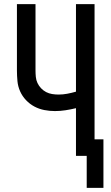

<svg xmlns="http://www.w3.org/2000/svg" viewBox="-20 -755 540 930"><path d="M400 155V0H348V-231Q323 -225 297.5 -221Q272 -217 246 -217Q220 -217 194.5 -222Q169 -227 146.5 -239Q124 -251 106 -270Q88 -289 77.5 -312.5Q67 -336 64.5 -362Q62 -388 62 -414V-735H152V-414Q152 -398 153.5 -382.5Q155 -367 161.5 -353Q168 -339 179 -327.5Q190 -316 203.5 -309Q217 -302 232.5 -299.5Q248 -297 264 -297Q285 -297 306 -301Q327 -305 348 -311V-735H438V-80H481V155Z"/></svg>

Font: Iosevka SS18 Medium
Style: Regular
Weight: 500
Monospace: yes
Designer: Belleve Invis
Foundry: Belleve Invis
Version: Version 25.1.1; ttfautohint (v1.8.4)